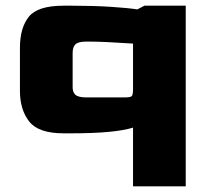

<svg xmlns="http://www.w3.org/2000/svg" viewBox="-20 -468 732 674"><path d="M447 -20Q383 0 232 0H203Q115 0 82.5 -41.5Q50 -83 50 -149V-300Q50 -370 81 -409Q112 -448 203 -448H233Q308 -448 369.5 -444Q431 -440 462 -435L487 -448H632V186H447ZM416 -126Q438 -126 442.5 -130.5Q447 -135 447 -156V-315Q342 -322 294 -322H283Q255 -322 245 -312.5Q235 -303 235 -282V-166Q234 -145 244.5 -135.5Q255 -126 283 -126Z"/></svg>

Font: Gold Bold
Style: Regular
Weight: 400
Designer: jaiki
Version: Version 1.000